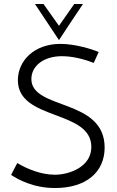

<svg xmlns="http://www.w3.org/2000/svg" viewBox="-20 -939 591 967"><path d="M477 -677C447 -690 360 -718 285 -718C151 -718 70 -632 70 -535C70 -330 440 -388 440 -199C440 -98 329 -59 256 -59C188 -59 116 -88 67 -118L36 -58C68 -37 145 8 257 8C414 8 507 -72 507 -196C507 -445 138 -384 138 -541C138 -604 196 -656 292 -656C345 -656 405 -641 452 -622L477 -677ZM277 -737C317 -797 357 -859 398 -919H354L277 -809L199 -919H156Z"/></svg>

Font: Josefin Sans
Style: Regular
Weight: 400
Designer: Santiago Orozco
Foundry: Typemade
Version: 1.000